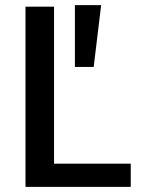

<svg xmlns="http://www.w3.org/2000/svg" viewBox="-20 -722 558 746"><path d="M190 -86H488V4H79V-696H190ZM271 -702H373L344 -462H271Z"/></svg>

Font: Repo Medium
Style: Regular
Weight: 500
Designer: Stefan Peev
Foundry: Context Ltd
Version: Version 1.502